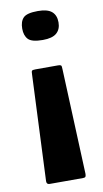

<svg xmlns="http://www.w3.org/2000/svg" viewBox="-81 -537 414 771"><g transform="rotate(-10 125.5 -151.0)"><path d="M173 -268Q182 -268 185 -265.5Q188 -263 188 -250L206 180Q206 187 204 191Q202 195 194 195H57Q45 195 45 182L64 -250Q64 -262 66.5 -265Q69 -268 81 -268ZM57 -438Q57 -467 71.5 -482Q86 -497 131 -497Q170 -497 187.5 -482Q205 -467 205 -438Q205 -410 187.5 -394.5Q170 -379 131 -379Q86 -379 71.5 -394.5Q57 -410 57 -438Z"/></g></svg>

Font: Glory ExtraBold
Style: Regular
Weight: 800
Designer: Robert Leuschke
Foundry: Robert Leuschke
Version: Version 1.011